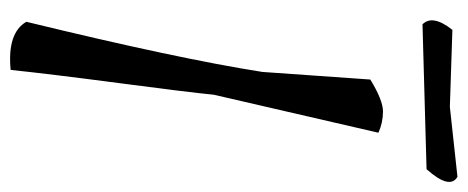

<svg xmlns="http://www.w3.org/2000/svg" viewBox="-292 -630 923 379"><g transform="rotate(90 169.5 -440.5)"><path d="M329 -882Q355 -867 314 -821L28 -813Q8 -833 39 -872L191 -867ZM137 -710Q178 -735 200 -735Q222 -735 242 -726L167 -401Q162 -350 144 -213.5Q126 -77 118 0Q45 7 23 -31Q96 -331 122 -497Z"/></g></svg>

Font: Tillana
Style: Regular
Weight: 400
Designer: Lipi Raval (Devanagari, Latin), Jonny Pinhorn (Latin)
Foundry: Indian Type Foundry
Version: Version 2.002;PS 1.0;hotconv 1.0.79;makeotf.lib2.5.61930; tt